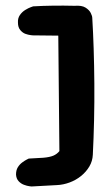

<svg xmlns="http://www.w3.org/2000/svg" viewBox="-20 -678 399 695"><path d="M94 -3Q94 -3 86 -4Q78 -5 67 -9Q56 -13 47.5 -22Q39 -31 38 -46Q38 -62 44.5 -72.5Q51 -83 60.5 -90Q70 -97 77 -100.5Q84 -104 84 -104L137 -107Q160 -109 173 -114.5Q186 -120 195 -131L191 -549L98 -550Q98 -550 90 -551Q82 -552 72 -555.5Q62 -559 53.5 -569Q45 -579 45 -596Q44 -612 52 -623.5Q60 -635 71.5 -642Q83 -649 91.5 -652Q100 -655 100 -655Q135 -657 172.5 -657.5Q210 -658 250 -657Q276 -659 289.5 -650.5Q303 -642 308.5 -631Q314 -620 314 -613Q317 -564 319 -503Q321 -442 321.5 -375Q322 -308 320.5 -242.5Q319 -177 316 -118Q315 -95 303.5 -75.5Q292 -56 273.5 -41Q255 -26 232 -17.5Q209 -9 186 -8Z"/></svg>

Font: Sour Gummy Black SemiBold
Style: Regular
Weight: 600
Version: Version 1.000